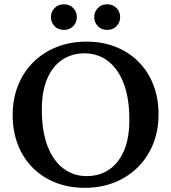

<svg xmlns="http://www.w3.org/2000/svg" viewBox="-20 -886 818 918"><path d="M393.5 -687Q470 -687 533 -662Q596 -637 642 -591Q688 -545 713 -481Q738 -417 738 -339Q738 -261.5 712 -197.2Q686 -133 638.5 -86Q591 -39 526.8 -13.5Q462.5 12 385 12Q308.5 12 245.5 -13Q182.5 -38 136.5 -84Q90.5 -130 65.5 -194.2Q40.5 -258.5 40.5 -336Q40.5 -413.5 66.5 -478Q92.5 -542.5 139.8 -589.2Q187 -636 251.8 -661.5Q316.5 -687 393.5 -687ZM394 -44Q455.5 -44 501.2 -74.8Q547 -105.5 572.8 -165.5Q598.5 -225.5 598.5 -313Q598.5 -417 571.2 -487.5Q544 -558 495.8 -594.5Q447.5 -631 384.5 -631Q323.5 -631 277.5 -600.2Q231.5 -569.5 205.8 -509.8Q180 -450 180 -362Q180 -258.5 207.2 -187.8Q234.5 -117 283 -80.5Q331.5 -44 394 -44ZM285.5 -743Q258 -743 240.8 -761Q223.5 -779 223.5 -804Q223.5 -829.5 240.8 -847.5Q258 -865.5 285.5 -865.5Q313 -865.5 330.2 -847.5Q347.5 -829.5 347.5 -804Q347.5 -779 330.2 -761Q313 -743 285.5 -743ZM492.5 -743Q465 -743 447.8 -761Q430.5 -779 430.5 -804Q430.5 -829.5 447.8 -847.5Q465 -865.5 492.5 -865.5Q520 -865.5 537.2 -847.5Q554.5 -829.5 554.5 -804Q554.5 -779 537.2 -761Q520 -743 492.5 -743Z"/></svg>

Font: Newsreader 24pt SemiBold
Style: Regular
Weight: 600
Designer: Hugues Gentile
Foundry: Production Type
Version: Version 1.003